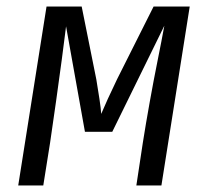

<svg xmlns="http://www.w3.org/2000/svg" viewBox="-20 -570 640 590"><path d="M36 0 123 -550H231L276 -326Q281 -296 285.5 -266.5Q290 -237 291 -220Q298 -237 311.5 -266.5Q325 -296 340 -327L452 -550H563L476 0H399L419 -132Q428 -189 440 -256Q452 -323 464.5 -385Q477 -447 485 -491L325 -165H241L183 -489Q178 -448 170 -388Q162 -328 152.5 -260.5Q143 -193 134 -132L113 0Z"/></svg>

Font: JetBrains Mono NL Light
Style: Italic
Weight: 300
Italic angle: -9°
Designer: Philipp Nurullin, Konstantin Bulenkov
Foundry: JetBrains
Version: Version 2.304; ttfautohint (v1.8.4.7-5d5b)